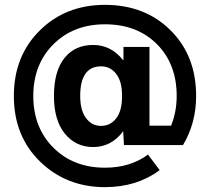

<svg xmlns="http://www.w3.org/2000/svg" viewBox="-20 -655 864 790"><path d="M487 -114H486Q438 -50 363 -50Q292 -50 247 -105Q202 -160 202 -260Q202 -362 245 -416Q288 -470 363 -470Q437 -470 486 -408H488V-462H595V-138H684Q707 -195 707 -260Q707 -392 625.5 -473.5Q544 -555 412 -555Q282 -555 199.5 -472.5Q117 -390 117 -260Q117 -130 199.5 -47.5Q282 35 412 35Q516 35 589 -19L637 45Q543 115 412 115Q253 115 145 10Q37 -95 37 -260Q37 -424 143.5 -529.5Q250 -635 412 -635Q576 -635 681.5 -530.5Q787 -426 787 -260Q787 -149 733 -58H490ZM310 -260Q310 -201 334 -169Q358 -137 396 -137Q434 -137 458 -168Q482 -199 482 -256V-264Q482 -320 458 -351Q434 -382 396 -382Q310 -382 310 -260Z"/></svg>

Font: Mplus 1p Medium
Style: Regular
Weight: 500
Version: Version 1.061